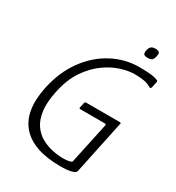

<svg xmlns="http://www.w3.org/2000/svg" viewBox="-193 -925 959 1047"><g transform="rotate(30 287.0 -401.5)"><path d="M444 -21Q442 -10 426.5 -4Q411 2 390 4Q369 6 348 6Q177 6 103 -77.5Q29 -161 63 -324Q87 -435 144.5 -514Q202 -593 282 -635.5Q362 -678 451 -678Q478 -678 511 -676Q544 -674 564 -666Q570 -664 572.5 -661.5Q575 -659 573 -653L566 -620Q564 -612 561 -610Q558 -608 554 -610Q532 -624 505 -628Q478 -632 448 -632Q412 -632 364.5 -617.5Q317 -603 268.5 -568.5Q220 -534 181 -476.5Q142 -419 124 -332Q109 -260 115.5 -209Q122 -158 144.5 -125Q167 -92 199.5 -73.5Q232 -55 268.5 -47Q305 -39 338 -39Q382 -39 393 -50L448 -307Q450 -314 447.5 -316Q445 -318 440 -318H285Q282 -318 281 -319.5Q280 -321 280 -324L287 -358Q288 -361 290 -363Q292 -365 295 -365H505Q513 -365 515 -362.5Q517 -360 514 -353ZM503 -777Q500 -760 492 -752Q484 -744 464 -744Q444 -744 439 -752Q434 -760 438 -777Q441 -792 449.5 -800.5Q458 -809 478 -809Q498 -809 502.5 -800.5Q507 -792 503 -777Z"/></g></svg>

Font: Glory Thin Light
Style: Italic
Weight: 300
Italic angle: -12°
Version: Version 1.011